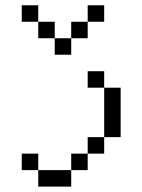

<svg xmlns="http://www.w3.org/2000/svg" viewBox="-20 -645 540 728"><path d="M125 -562.5H62.5V-625H125ZM62.5 -62.5H125V0H62.5ZM125 0H250V62.5H125ZM125 -562.5H187.5V-500H125ZM187.5 -500H250V-437.5H187.5ZM250 -62.5H312.5V0H250ZM250 -562.5H312.5V-500H250ZM312.5 -125H375V-62.5H312.5ZM312.5 -375H375V-312.5H312.5ZM312.5 -625H375V-562.5H312.5ZM375 -312.5H437.5V-125H375Z"/></svg>

Font: 寒蝉点阵体 16px
Style: Regular
Weight: 400
Designer: Designed by Warren2060
Foundry: ChillType
Version: Version 1.000